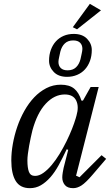

<svg xmlns="http://www.w3.org/2000/svg" viewBox="-20 -970 584 1002"><path d="M136 12Q85 12 62 -25.5Q39 -63 39 -133Q39 -174 47 -219Q55 -264 70 -308Q85 -352 107.5 -392Q130 -432 158.5 -462Q187 -492 222 -510Q257 -528 297 -528Q342 -528 367 -507.5Q392 -487 405 -445H413L453 -516H495L377 -53L395 -45L510 -160L534 -141L463 -58Q427 -16 405 -2Q383 12 362 12Q332 12 318.5 -4.5Q305 -21 305 -44Q305 -55 307.5 -70Q310 -85 312 -94L336 -188L328 -191Q307 -146 286.5 -108.5Q266 -71 242.5 -44.5Q219 -18 193 -3Q167 12 136 12ZM163 -52Q184 -52 206 -67.5Q228 -83 249.5 -108.5Q271 -134 290.5 -166Q310 -198 326.5 -231.5Q343 -265 355.5 -296.5Q368 -328 375 -352L379 -366Q393 -414 377.5 -445.5Q362 -477 318 -477Q264 -477 219 -429Q174 -381 149 -289Q145 -273 140.5 -252Q136 -231 132 -209Q128 -187 125.5 -167Q123 -147 123 -133Q123 -94 131 -73Q139 -52 163 -52ZM333 -603Q360 -603 376.5 -618.5Q393 -634 400 -661Q402 -671 406 -688.5Q410 -706 410 -715Q410 -735 398 -747Q386 -759 362 -759Q335 -759 318.5 -743.5Q302 -728 295 -701Q293 -691 289 -673.5Q285 -656 285 -647Q285 -627 297 -615Q309 -603 333 -603ZM330 -569Q285 -569 260.5 -594.5Q236 -620 236 -653Q236 -684 245.5 -710Q255 -736 272 -754.5Q289 -773 312.5 -783Q336 -793 365 -793Q410 -793 434.5 -767.5Q459 -742 459 -709Q459 -678 449.5 -652Q440 -626 423 -607.5Q406 -589 382 -579Q358 -569 330 -569ZM360 -828 449 -950 507 -916 382 -817Z"/></svg>

Font: IBM Plex Serif
Style: Italic
Weight: 400
Italic angle: -14°
Designer: Mike Abbink, Paul van der Laan, Pieter van Rosmalen
Foundry: Bold Monday
Version: Version 3.001